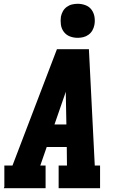

<svg xmlns="http://www.w3.org/2000/svg" viewBox="-20 -995 640 1015"><path d="M0 0 3 -7V-120H46L281 -735H450L481 -120H509V0H290V-120H334L333 -218H227L193 -120H221V0ZM268 -337H331L328 -490Q328 -495 328 -500Q328 -505 328 -510Q326 -505 324.5 -500Q323 -495 321 -490ZM391 -795Q369 -795 349.5 -802.5Q330 -810 317.5 -826.5Q305 -843 302 -864Q299 -885 302 -907Q305 -922 312.5 -935.5Q320 -949 333 -958.5Q346 -968 361 -971.5Q376 -975 391 -975Q412 -975 432 -967.5Q452 -960 464 -943.5Q476 -927 479.5 -906Q483 -885 479 -863Q476 -848 468.5 -834.5Q461 -821 448 -811.5Q435 -802 420 -798.5Q405 -795 391 -795Z"/></svg>

Font: Iosevka Etoile Heavy Oblique
Style: Regular
Weight: 900
Italic angle: -9°
Designer: Belleve Invis
Foundry: Belleve Invis
Version: Version 15.5.2; ttfautohint (v1.8.4)